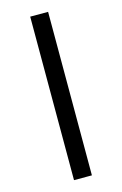

<svg xmlns="http://www.w3.org/2000/svg" viewBox="-123 -806 580 912"><g transform="rotate(-15 167.0 -350.0)"><path d="M211 -752V52H123V-752Z"/></g></svg>

Font: Pathway Extreme Condensed
Style: Bold
Weight: 700
Width: 3
Version: Version 1.001;gftools[0.9.26]